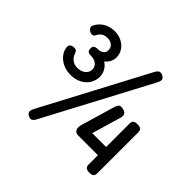

<svg xmlns="http://www.w3.org/2000/svg" viewBox="-179 -940 1177 1177"><g transform="rotate(45 409.5 -351.0)"><path d="M206 27Q195 21 190.5 13.5Q186 6 188 -4Q190 -14 198 -29L556 -705Q564 -720 571 -726.5Q578 -733 587 -733.5Q596 -734 607 -728Q617 -722 621.5 -715Q626 -708 624 -698Q622 -688 614 -673L255 4Q248 18 240.5 25Q233 32 225 32Q217 32 206 27ZM206 -332Q170 -332 139.5 -346.5Q109 -361 90.5 -385.5Q72 -410 70 -440Q70 -450 75.5 -456Q81 -462 89 -464.5Q97 -467 104 -467Q122 -467 127 -459Q132 -451 135 -442Q139 -429 148.5 -417.5Q158 -406 172.5 -399Q187 -392 207 -392Q237 -392 258 -408.5Q279 -425 279 -451Q279 -473 261.5 -488.5Q244 -504 210 -504Q195 -504 187 -510.5Q179 -517 179 -534Q179 -551 187.5 -556.5Q196 -562 210 -562Q235 -562 250 -573Q265 -584 265 -603Q265 -626 249.5 -639.5Q234 -653 209 -653Q194 -653 182.5 -649.5Q171 -646 163 -638.5Q155 -631 148 -620Q145 -612 140 -606Q135 -600 124 -600Q110 -600 97 -611.5Q84 -623 88 -638Q95 -656 111.5 -674Q128 -692 153.5 -703Q179 -714 209 -714Q245 -714 272.5 -699.5Q300 -685 315.5 -661Q331 -637 331 -607Q331 -585 320.5 -566.5Q310 -548 295 -536Q317 -523 330 -500Q343 -477 343 -452Q343 -419 326 -391.5Q309 -364 278 -348Q247 -332 206 -332ZM711 10Q696 10 687.5 5.5Q679 1 676.5 -7Q674 -15 674 -26V-103H504Q486 -103 477 -112.5Q468 -122 468 -140Q468 -146 469 -151.5Q470 -157 472 -164L536 -381Q544 -406 553 -411Q562 -416 581 -412Q595 -410 602.5 -403.5Q610 -397 612 -387.5Q614 -378 610 -365L554 -174H674V-377Q674 -387 677 -394.5Q680 -402 688.5 -405.5Q697 -409 713 -409Q729 -409 737 -404.5Q745 -400 747.5 -391.5Q750 -383 750 -372V-24Q750 -14 747.5 -6Q745 2 736.5 6Q728 10 711 10Z"/></g></svg>

Font: Fredoka Light
Style: Regular
Weight: 400
Version: Version 2.001